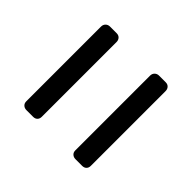

<svg xmlns="http://www.w3.org/2000/svg" viewBox="-61 -647 692 692"><g transform="rotate(-45 285.0 -300.5)"><path d="M94 -386Q84 -386 78 -392Q72 -398 72 -408V-442Q72 -452 78 -458.5Q84 -465 94 -465H475Q485 -465 491.5 -458.5Q498 -452 498 -442V-408Q498 -398 491.5 -392Q485 -386 475 -386ZM94 -136Q84 -136 78 -142Q72 -148 72 -158V-192Q72 -202 78 -208.5Q84 -215 94 -215H475Q485 -215 491.5 -208.5Q498 -202 498 -192V-158Q498 -148 491.5 -142Q485 -136 475 -136Z"/></g></svg>

Font: Rubik Light
Style: Regular
Weight: 400
Version: Version 2.101